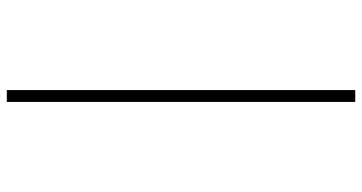

<svg xmlns="http://www.w3.org/2000/svg" viewBox="-264 -536 1040 551"><g transform="rotate(90 255.5 -260.0)"><path d="M238 240H272V-760H238Z"/></g></svg>

Font: Noto Serif Devanagari SemiCondensed ExtraLight
Style: Regular
Weight: 200
Width: 4
Designer: Universal Thirst, Indian Type Foundry and the Monotype Design Team
Foundry: Monotype Imaging Inc.
Version: Version 2.004